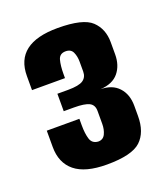

<svg xmlns="http://www.w3.org/2000/svg" viewBox="-80 -654 411 476"><g transform="rotate(-20 126.0 -416.0)"><path d="M124 -236Q67 -236 39.5 -258.5Q12 -281 12 -323V-366H98V-349Q98 -327 102.5 -312.5Q107 -298 123 -297Q136 -297 141.5 -308.5Q147 -320 147 -335V-369Q147 -385 135 -391Q123 -397 95 -397H68V-443H96Q125 -443 136 -450.5Q147 -458 147 -473V-499Q147 -513 142 -524Q137 -535 123 -535Q107 -535 103 -520.5Q99 -506 99 -484V-473H12V-510Q12 -553 40 -574.5Q68 -596 124 -596Q191 -596 213.5 -574.5Q236 -553 236 -518V-486Q236 -457 220.5 -438Q205 -419 172 -417Q203 -417 220 -398.5Q237 -380 237 -350V-323Q237 -280 213.5 -258Q190 -236 124 -236Z"/></g></svg>

Font: Alumni Sans Thin ExtraBold
Style: Regular
Weight: 800
Version: Version 1.018